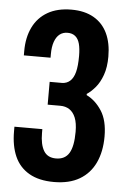

<svg xmlns="http://www.w3.org/2000/svg" viewBox="-52 -737 520 788"><g transform="rotate(5 208.0 -343.5)"><path d="M200 12Q138 12 97.5 -11.5Q57 -35 38 -78Q19 -121 19 -181V-200H134V-184Q134 -137 149.5 -111Q165 -85 200 -85Q237 -85 254 -113Q271 -141 271 -201Q271 -237 262 -259Q253 -281 237 -291.5Q221 -302 199 -302H147V-396H197Q217 -396 231 -408.5Q245 -421 251.5 -446Q258 -471 258 -512Q258 -543 252.5 -563Q247 -583 234.5 -593Q222 -603 203 -603Q184 -603 170.5 -592.5Q157 -582 149.5 -561Q142 -540 142 -509V-495H32V-513Q32 -569 52.5 -611Q73 -653 113 -676Q153 -699 211 -699Q265 -699 302.5 -677.5Q340 -656 359 -616Q378 -576 378 -520Q378 -476 366.5 -444Q355 -412 337.5 -391.5Q320 -371 303 -360V-355Q340 -337 365.5 -297.5Q391 -258 391 -192Q391 -130 369.5 -84Q348 -38 305.5 -13Q263 12 200 12Z"/></g></svg>

Font: Archivo ExtraCondensed
Style: Bold
Weight: 700
Width: 2
Designer: Hector Gatti
Foundry: Omnibus-Type
Version: Version 2.001